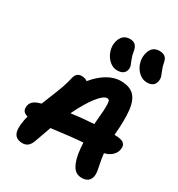

<svg xmlns="http://www.w3.org/2000/svg" viewBox="-235 -1220 1237 1336"><g transform="rotate(30 383.5 -551.5)"><path d="M685.1 -835Q650.9 -835 622.1 -859.1Q593.3 -883.3 580.1 -921.1Q566.9 -959 574.2 -997.1Q588.9 -1069.8 652.8 -1069.8Q681.6 -1069.8 698.5 -1056.6Q715.3 -1043.5 720.2 -1011.2Q724.6 -985.8 734.9 -962.2Q745.1 -938.5 750.5 -921.6Q755.9 -904.8 752 -883.8Q742.7 -835 685.1 -835ZM462.9 -804.2Q429.7 -804.2 401.1 -828.9Q372.6 -853.5 359.1 -891.4Q345.7 -929.2 353 -965.8Q369.1 -1039.1 434.1 -1039.1Q461.4 -1039.1 477.3 -1024.2Q493.2 -1009.3 499 -974.1Q502.9 -946.3 512.7 -922.4Q522.5 -898.4 528.1 -882.6Q533.7 -866.7 530.8 -850.1Q521.5 -804.2 462.9 -804.2ZM624 -33.2Q593.3 -33.2 572.8 -49.1Q552.2 -64.9 538.1 -101.1Q517.1 -149.4 512.2 -252Q431.6 -247.1 263.2 -225.1Q260.3 -217.8 219.2 -101.1Q207.5 -66.4 190.2 -51.3Q172.9 -36.1 147 -36.1Q97.2 -36.1 79.8 -69.8Q62.5 -103.5 77.1 -180.2Q78.6 -186.5 81.1 -198Q83.5 -209.5 85 -214.8Q33.2 -227.5 43.9 -278.8Q51.8 -320.3 109.9 -336.9Q112.3 -337.9 117.4 -339.4Q122.6 -340.8 125 -341.8Q133.3 -363.8 157.7 -423.3Q182.1 -482.9 195.3 -521Q208.5 -559.1 216.8 -596.2Q222.7 -623.5 235.8 -635.7Q249 -647.9 272 -647.9Q297.4 -647.9 317.9 -633.8Q365.2 -691.4 418.2 -722.7Q471.2 -753.9 523.9 -753.9Q595.2 -753.9 631.1 -718.8Q667 -683.6 675.5 -606.9Q684.1 -530.3 672.9 -409.2V-407.2Q728.5 -407.2 748 -390.1Q767.6 -373 761.2 -340.8Q756.3 -311.5 732.7 -289.8Q709 -268.1 672.9 -259.8Q676.3 -225.6 684.1 -188.2Q691.9 -150.9 695.6 -128.2Q699.2 -105.5 695.8 -87.9Q685.5 -33.2 624 -33.2ZM502 -603Q472.7 -603 427.2 -544.9Q381.8 -486.8 332 -383.8Q424.8 -396.5 514.2 -401.9V-412.1Q520.5 -477.5 522.7 -513.4Q524.9 -549.3 523.2 -570.6Q521.5 -591.8 516.8 -597.4Q512.2 -603 502 -603Z"/></g></svg>

Font: Shantell Sans Bouncy
Style: Bold Italic
Weight: 700
Italic angle: -11.31°
Designer: Stephen Nixon, Anya Danilova, Shantell Martin
Foundry: Arrow Type
Version: Version 1.006;[9816181b4]